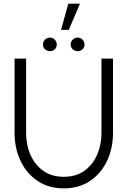

<svg xmlns="http://www.w3.org/2000/svg" viewBox="-20 -1022 701 1055"><path d="M330.5 13Q246.5 13 186 -28Q125.5 -69 92.8 -138.2Q60 -207.5 60 -292V-700H123.5V-292Q123.5 -226 147.5 -171.2Q171.5 -116.5 217.8 -83.5Q264 -50.5 330.5 -50.5Q398 -50.5 444 -83.8Q490 -117 513.8 -172Q537.5 -227 537.5 -292V-700H601V-292Q601 -207.5 568.2 -138.2Q535.5 -69 475 -28Q414.5 13 330.5 13ZM254.5 -741Q238.5 -741 227.2 -751.2Q216 -761.5 216 -777.5Q216 -793 227.2 -804.2Q238.5 -815.5 254.5 -815.5Q270 -815.5 281 -804.2Q292 -793 292 -777.5Q292 -761.5 281 -751.2Q270 -741 254.5 -741ZM407 -741Q391 -741 379.8 -751.2Q368.5 -761.5 368.5 -777.5Q368.5 -793 379.8 -804.2Q391 -815.5 407 -815.5Q422.5 -815.5 433.5 -804.2Q444.5 -793 444.5 -777.5Q444.5 -761.5 433.5 -751.2Q422.5 -741 407 -741ZM315.5 -858 355.5 -1002H419.5L358 -858Z"/></svg>

Font: Urbanist Light
Style: Regular
Weight: 300
Designer: Corey Hu
Foundry: Corey Hu
Version: Version 1.330; ttfautohint (v1.8.4.7-5d5b)